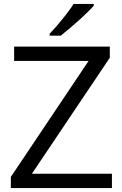

<svg xmlns="http://www.w3.org/2000/svg" viewBox="-20 -949 617 969"><path d="M544.9 0H34.7V-56.2L427.2 -641.6H51.3V-713.9H534.2V-657.7L141.1 -72.3H544.9ZM351.1 -929.2H453.1V-920.4Q431.2 -894.5 383.5 -851.3Q335.9 -808.1 286.6 -769H230.5V-778.3Q267.6 -817.9 302 -861.1Q336.4 -904.3 351.1 -929.2Z"/></svg>

Font: Viking Open Sans
Style: Regular
Weight: 400
Foundry: Ascender Corporation
Version: Version 2.001